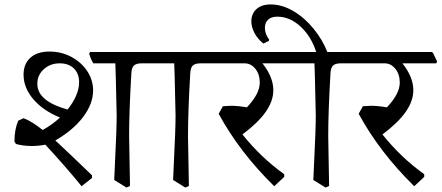

<svg xmlns="http://www.w3.org/2000/svg" viewBox="-20 -810 1987 864"><path d="M229 -178Q278 -133 394 -21V-9L347 28Q281 -54 184 -159Q154 -153 123 -153Q85 -153 52 -162L45 -173Q45 -227 62 -267L86 -278Q124 -264 172 -225Q214 -248 250 -281Q174 -312 130 -363.5Q86 -415 86 -474Q86 -523 117 -550.5Q148 -578 203 -578Q256 -578 301 -554Q346 -530 372.5 -490Q399 -450 399 -403Q399 -343 354 -283.5Q309 -224 229 -178ZM284 -317Q309 -348 322.5 -379.5Q336 -411 336 -440Q336 -479 312.5 -502Q289 -525 249 -525Q206 -525 177 -498.5Q148 -472 148 -433Q148 -394 181 -365.5Q214 -337 284 -317ZM683 -525H618Q593 -525 582.5 -515Q572 -505 571 -478Q561 -306 561 -198L565 27L549 34L494 0L498 -91Q505 -228 505 -291Q505 -319 501 -465L499 -525H400Q389 -542 381 -569L386 -576H664L669 -571L686 -533Z M948 -525H883Q858 -525 847.5 -515Q837 -505 836 -478Q826 -306 826 -198L830 27L814 34L759 0L763 -91Q770 -228 770 -291Q770 -319 766 -465L764 -525H665Q654 -542 646 -569L651 -576H929L934 -571L951 -533Z M1161 -525Q1210 -463 1210 -404Q1210 -356 1176 -307Q1142 -258 1071 -205Q1154 -101 1259 -26V-14L1214 28Q1058 -125 964 -298L983 -332Q1007 -334 1019 -334Q1049 -334 1091 -327Q1149 -388 1149 -438Q1149 -476 1129 -500.5Q1109 -525 1081 -525H930Q919 -543 911 -569L916 -576H1294L1299 -571L1317 -533L1313 -525Z M1579 -525H1514Q1489 -525 1478.5 -515Q1468 -505 1467 -478Q1457 -306 1457 -198L1461 27L1445 34L1390 0L1394 -91Q1401 -228 1401 -291Q1401 -319 1397 -465L1395 -525H1296Q1285 -542 1277 -569L1282 -576H1403Q1380 -647 1332 -691Q1284 -735 1228 -735Q1200 -735 1186 -721Q1172 -707 1172 -685Q1172 -657 1191 -632L1190 -626L1165 -614Q1139 -635 1125 -662Q1111 -689 1111 -714Q1111 -747 1133.5 -768.5Q1156 -790 1198 -790Q1249 -790 1299.5 -760.5Q1350 -731 1390.5 -681.5Q1431 -632 1453 -576H1560L1565 -571L1582 -533Z M1791 -525Q1840 -463 1840 -404Q1840 -356 1806 -307Q1772 -258 1701 -205Q1784 -101 1889 -26V-14L1844 28Q1688 -125 1594 -298L1613 -332Q1637 -334 1649 -334Q1679 -334 1721 -327Q1779 -388 1779 -438Q1779 -476 1759 -500.5Q1739 -525 1711 -525H1560Q1549 -543 1541 -569L1546 -576H1924L1929 -571L1947 -533L1943 -525Z"/></svg>

Font: Sahitya
Style: Regular
Weight: 400
Designer: Juan Pablo del Peral
Foundry: Juan Pablo del Peral (http://www.huertatipografica.com)
Version: Version 1.001;PS 001.000;hotconv 1.0.70;makeotf.lib2.5.58329